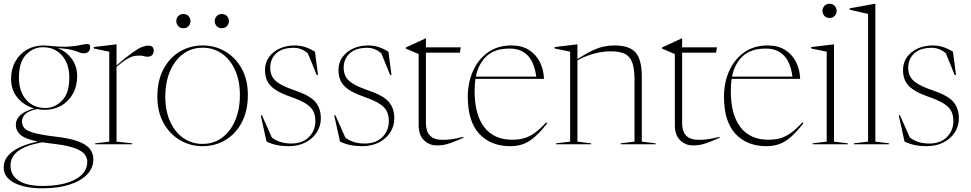

<svg xmlns="http://www.w3.org/2000/svg" viewBox="-20 -762 5126 1014"><path d="M216 -182Q194.5 -182 174.5 -186Q129.5 -176 112.8 -158.8Q96 -141.5 96 -120.5Q96 -101 108.2 -86.2Q120.5 -71.5 158.2 -60.5Q196 -49.5 272.5 -40.5Q349.5 -31.5 393 -15.2Q436.5 1 454.8 24.8Q473 48.5 473 79.5Q473 125.5 439.5 160Q406 194.5 345.8 213.5Q285.5 232.5 204 232.5Q109.5 232.5 54.5 203.2Q-0.5 174 -0.5 122.5Q-0.5 72.5 46.8 38Q94 3.5 179.5 -14.5Q111 -28.5 87.2 -50.8Q63.5 -73 63.5 -102.5Q63.5 -162.5 160 -189.5Q107 -204.5 72.8 -245.5Q38.5 -286.5 38.5 -345Q38.5 -397 60.8 -437Q83 -477 121.8 -499.5Q160.5 -522 210 -522Q223.5 -522 236 -520.5Q304.5 -513 343.8 -516Q383 -519 405 -524.2Q427 -529.5 443 -529.5Q456 -529.5 456 -515.5Q456 -480.5 421.5 -480.5Q408.5 -480.5 397.2 -485.8Q386 -491 361.2 -497.8Q336.5 -504.5 284 -508.5Q330 -490.5 358.8 -451.5Q387.5 -412.5 387.5 -359Q387.5 -307 365.2 -267Q343 -227 304.2 -204.5Q265.5 -182 216 -182ZM219 -191.5Q269.5 -191.5 307.8 -230.8Q346 -270 346 -351.5Q346 -426 307.2 -469.2Q268.5 -512.5 207 -512.5Q155.5 -512.5 117.8 -473.5Q80 -434.5 80 -352.5Q80 -278 118.8 -234.8Q157.5 -191.5 219 -191.5ZM35.5 112.5Q35.5 162.5 78 191.2Q120.5 220 205 220Q312.5 220 376.8 185.8Q441 151.5 441 92.5Q441 68 423.5 49Q406 30 363.8 16.8Q321.5 3.5 247.5 -4.5Q223.5 -7 202.5 -10.5Q113.5 6 74.5 36.5Q35.5 67 35.5 112.5Z M764.5 -521Q792 -521 792 -493.5Q792 -479.5 783.2 -471Q774.5 -462.5 760.5 -462.5Q747 -462.5 739.8 -465.5Q732.5 -468.5 713.5 -468.5Q695.5 -468.5 680 -464Q664.5 -459.5 645 -446.8Q625.5 -434 595.5 -409.5V-14L678 -5V0H482.5V-5L557 -14V-489L475 -506V-513.5L591.5 -527.5H595.5V-416.5Q649 -462.5 680.2 -484.8Q711.5 -507 730.2 -514Q749 -521 764.5 -521Z M1049 10Q985.5 10 931.2 -21.5Q877 -53 844 -111.8Q811 -170.5 811 -251.5Q811 -335.5 842.8 -396Q874.5 -456.5 929 -489.2Q983.5 -522 1051 -522Q1115 -522 1169 -490.5Q1223 -459 1256 -400.5Q1289 -342 1289 -260.5Q1289 -177 1257.2 -116.2Q1225.5 -55.5 1171.2 -22.8Q1117 10 1049 10ZM1050 -2Q1108.5 -2 1152.8 -34.8Q1197 -67.5 1222 -125.8Q1247 -184 1247 -260.5Q1247 -334.5 1222 -390.8Q1197 -447 1152.5 -478.5Q1108 -510 1050 -510Q991.5 -510 947.2 -477.2Q903 -444.5 878 -386.2Q853 -328 853 -251.5Q853 -177.5 878 -121.2Q903 -65 947.5 -33.5Q992 -2 1050 -2ZM948.5 -613Q931 -613 921 -624.5Q911 -636 911 -650.5Q911 -665 921 -676.5Q931 -688 948.5 -688Q966 -688 976 -676.5Q986 -665 986 -650.5Q986 -636 976 -624.5Q966 -613 948.5 -613ZM1151.5 -613Q1134 -613 1124 -624.5Q1114 -636 1114 -650.5Q1114 -665 1124 -676.5Q1134 -688 1151.5 -688Q1169 -688 1179 -676.5Q1189 -665 1189 -650.5Q1189 -636 1179 -624.5Q1169 -613 1151.5 -613Z M1536.5 -522Q1592 -522 1643.5 -488.5L1659.5 -366H1652.5L1606 -480Q1572.5 -509.5 1531.5 -509.5Q1470 -509.5 1438.5 -479.8Q1407 -450 1407 -404.5Q1407 -379.5 1416.8 -359.2Q1426.5 -339 1454.2 -321.2Q1482 -303.5 1536 -285Q1617.5 -257.5 1646 -223.2Q1674.5 -189 1674.5 -137Q1674.5 -96.5 1653.2 -63.2Q1632 -30 1593.8 -10Q1555.5 10 1504 10Q1471 10 1441.8 4Q1412.5 -2 1387.5 -14.5L1357 -153H1363.5L1415.5 -36Q1431.5 -22.5 1458 -13.2Q1484.5 -4 1518 -4Q1577.5 -4 1611.5 -38.2Q1645.5 -72.5 1645.5 -122.5Q1645.5 -153 1634.5 -175Q1623.5 -197 1594.8 -215Q1566 -233 1513 -251.5Q1460 -270 1431 -290.5Q1402 -311 1390.8 -335.8Q1379.5 -360.5 1379.5 -391.5Q1379.5 -431.5 1400.8 -460.8Q1422 -490 1457.5 -506Q1493 -522 1536.5 -522Z M1924.5 -522Q1980 -522 2031.5 -488.5L2047.5 -366H2040.5L1994 -480Q1960.5 -509.5 1919.5 -509.5Q1858 -509.5 1826.5 -479.8Q1795 -450 1795 -404.5Q1795 -379.5 1804.8 -359.2Q1814.5 -339 1842.2 -321.2Q1870 -303.5 1924 -285Q2005.5 -257.5 2034 -223.2Q2062.5 -189 2062.5 -137Q2062.5 -96.5 2041.2 -63.2Q2020 -30 1981.8 -10Q1943.5 10 1892 10Q1859 10 1829.8 4Q1800.5 -2 1775.5 -14.5L1745 -153H1751.5L1803.5 -36Q1819.5 -22.5 1846 -13.2Q1872.5 -4 1906 -4Q1965.5 -4 1999.5 -38.2Q2033.5 -72.5 2033.5 -122.5Q2033.5 -153 2022.5 -175Q2011.5 -197 1982.8 -215Q1954 -233 1901 -251.5Q1848 -270 1819 -290.5Q1790 -311 1778.8 -335.8Q1767.5 -360.5 1767.5 -391.5Q1767.5 -431.5 1788.8 -460.8Q1810 -490 1845.5 -506Q1881 -522 1924.5 -522Z M2229.5 -110Q2229.5 -68 2250.8 -45.8Q2272 -23.5 2318 -23.5Q2345.5 -23.5 2369 -27.2Q2392.5 -31 2427.5 -39.5V-34.5Q2386.5 -16.5 2363 -8Q2339.5 0.5 2323 3.2Q2306.5 6 2286.5 6Q2247.5 6 2219.2 -21.2Q2191 -48.5 2191 -100.5V-476.5L2123 -505.5V-511Q2146.5 -522 2157 -526.8Q2167.5 -531.5 2174 -534.5Q2180.5 -537.5 2191.8 -542.8Q2203 -548 2227.5 -559.5H2229.5V-512H2413.5L2408.5 -484H2229.5Z M2681.5 -522Q2735.5 -522 2773 -498.5Q2810.5 -475 2830.8 -435.2Q2851 -395.5 2853 -345.5H2491Q2486.5 -316 2486.5 -282Q2486.5 -155.5 2538 -89.8Q2589.5 -24 2684.5 -24Q2719.5 -24 2747.8 -32Q2776 -40 2804 -60Q2832 -80 2864.5 -115.5L2870 -111Q2834.5 -65.5 2804.2 -39Q2774 -12.5 2743.2 -1.2Q2712.5 10 2675 10Q2572 10 2511.2 -55.2Q2450.5 -120.5 2450.5 -251.5Q2450.5 -324.5 2477.5 -386Q2504.5 -447.5 2556.2 -484.8Q2608 -522 2681.5 -522ZM2671.5 -505.5Q2593 -505.5 2550 -465.8Q2507 -426 2493 -357.5H2812Q2793 -505.5 2671.5 -505.5Z M3258 -5 3331 -14V-339.5Q3331 -399 3319 -431.8Q3307 -464.5 3279.8 -477.8Q3252.5 -491 3206 -491Q3160.5 -491 3112.8 -477.5Q3065 -464 3029.5 -442.5V-14L3102 -5V0H2916.5V-5L2991 -14V-489L2909 -506V-513.5L3025.5 -527.5H3029.5V-450Q3075.5 -479.5 3108.5 -495Q3141.5 -510.5 3169 -516.2Q3196.5 -522 3225 -522Q3304 -522 3336.8 -484.8Q3369.5 -447.5 3369.5 -357.5V-14L3442.5 -5V0H3258Z M3582.5 -110Q3582.5 -68 3603.8 -45.8Q3625 -23.5 3671 -23.5Q3698.5 -23.5 3722 -27.2Q3745.5 -31 3780.5 -39.5V-34.5Q3739.5 -16.5 3716 -8Q3692.5 0.5 3676 3.2Q3659.5 6 3639.5 6Q3600.5 6 3572.2 -21.2Q3544 -48.5 3544 -100.5V-476.5L3476 -505.5V-511Q3499.5 -522 3510 -526.8Q3520.5 -531.5 3527 -534.5Q3533.5 -537.5 3544.8 -542.8Q3556 -548 3580.5 -559.5H3582.5V-512H3766.5L3761.5 -484H3582.5Z M4034.5 -522Q4088.5 -522 4126 -498.5Q4163.5 -475 4183.8 -435.2Q4204 -395.5 4206 -345.5H3844Q3839.5 -316 3839.5 -282Q3839.5 -155.5 3891 -89.8Q3942.5 -24 4037.5 -24Q4072.5 -24 4100.8 -32Q4129 -40 4157 -60Q4185 -80 4217.5 -115.5L4223 -111Q4187.5 -65.5 4157.2 -39Q4127 -12.5 4096.2 -1.2Q4065.5 10 4028 10Q3925 10 3864.2 -55.2Q3803.5 -120.5 3803.5 -251.5Q3803.5 -324.5 3830.5 -386Q3857.5 -447.5 3909.2 -484.8Q3961 -522 4034.5 -522ZM4024.5 -505.5Q3946 -505.5 3903 -465.8Q3860 -426 3846 -357.5H4165Q4146 -505.5 4024.5 -505.5Z M4361 -667Q4343.5 -667 4333.5 -678.5Q4323.5 -690 4323.5 -704.5Q4323.5 -719 4333.5 -730.5Q4343.5 -742 4361 -742Q4378.5 -742 4388.5 -730.5Q4398.5 -719 4398.5 -704.5Q4398.5 -690 4388.5 -678.5Q4378.5 -667 4361 -667ZM4384.5 -527.5V-14L4457 -5V0H4271.5V-5L4346 -14V-489L4264 -506V-513.5L4380.5 -527.5Z M4603 -14 4675.5 -5V0H4490V-5L4564.5 -14V-688.5L4467.5 -710.5V-718L4599 -742H4603Z M4906 -522Q4961.5 -522 5013 -488.5L5029 -366H5022L4975.5 -480Q4942 -509.5 4901 -509.5Q4839.5 -509.5 4808 -479.8Q4776.5 -450 4776.5 -404.5Q4776.5 -379.5 4786.2 -359.2Q4796 -339 4823.8 -321.2Q4851.5 -303.5 4905.5 -285Q4987 -257.5 5015.5 -223.2Q5044 -189 5044 -137Q5044 -96.5 5022.8 -63.2Q5001.5 -30 4963.2 -10Q4925 10 4873.5 10Q4840.5 10 4811.2 4Q4782 -2 4757 -14.5L4726.5 -153H4733L4785 -36Q4801 -22.5 4827.5 -13.2Q4854 -4 4887.5 -4Q4947 -4 4981 -38.2Q5015 -72.5 5015 -122.5Q5015 -153 5004 -175Q4993 -197 4964.2 -215Q4935.5 -233 4882.5 -251.5Q4829.5 -270 4800.5 -290.5Q4771.5 -311 4760.2 -335.8Q4749 -360.5 4749 -391.5Q4749 -431.5 4770.2 -460.8Q4791.5 -490 4827 -506Q4862.5 -522 4906 -522Z"/></svg>

Font: Newsreader Display ExtraLight
Style: Regular
Weight: 275
Designer: Hugues Gentile
Foundry: Production Type
Version: Version 1.001